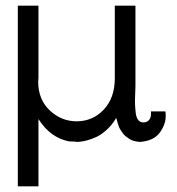

<svg xmlns="http://www.w3.org/2000/svg" viewBox="-20 -493 626 679"><path d="M43 166V-473H115L116 -472V-217Q116 -215 115.5 -210.5Q115 -206 115 -205Q115 -141 156 -102.5Q197 -64 251 -64Q308 -64 347 -105.5Q386 -147 386 -216V-473H458L459 -472V-189Q459 -182 458 -159.5Q457 -137 457.5 -124Q458 -111 460 -94Q462 -77 469 -68.5Q476 -60 487 -60Q499 -60 506.5 -68Q514 -76 514 -90V-99H565Q566 -93 566 -82Q566 -53 545 -24Q524 5 475 9Q464 8 454 5.5Q444 3 437 -2Q430 -7 424 -11.5Q418 -16 413.5 -23Q409 -30 405.5 -35Q402 -40 399.5 -47.5Q397 -55 396 -58.5Q395 -62 393 -69L391 -76Q377 -52 358 -34.5Q339 -17 321.5 -9Q304 -1 289.5 3Q275 7 264.5 8Q254 9 253 9Q249 8 239 7.5Q229 7 224 7Q158 -6 116 -72V166Z"/></svg>

Font: Coval
Style: ExtraLight
Weight: 250
Foundry: Context Ltd
Version: Version 001.000